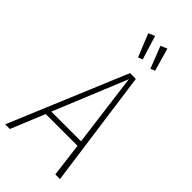

<svg xmlns="http://www.w3.org/2000/svg" viewBox="-297 -988 1052 1052"><g transform="rotate(45 229.5 -461.5)"><path d="M268.1 -784.2 242.2 -773.9 188 -907.2 225.1 -922.9ZM359.9 -788.1 334 -777.8 284.2 -905.8 321.8 -921.9ZM375 0 350.1 -196.8H104L22.9 0H-13.2L272 -682.1H316.9L411.1 0ZM116.2 -228H346.2L291 -653.8Z"/></g></svg>

Font: Fira Sans Compressed UltraLight
Style: Italic
Weight: 200
Width: 3
Italic angle: -8°
Designer: Carrois Corporate & Edenspiekermann AG
Foundry: Carrois Corporate GbR & Edenspiekermann AG
Version: Version 4.203;PS 004.203;hotconv 1.0.88;makeotf.lib2.5.64775